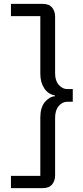

<svg xmlns="http://www.w3.org/2000/svg" viewBox="-20 -813 432 1000"><path d="M201 -793Q235 -793 251 -774Q267 -755 267 -726V-431Q267 -392 286.5 -370.5Q306 -349 330 -349H359V-283H330Q305 -283 286 -261Q267 -239 267 -199V100Q267 129 251 148Q235 167 201 167H37V103H190V-201Q190 -252 213 -280.5Q236 -309 266 -312V-316Q231 -322 210.5 -353Q190 -384 190 -429V-729H37V-793Z"/></svg>

Font: Mona Sans ExtraLight
Style: Regular
Weight: 400
Version: Version 2.000